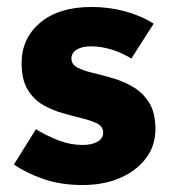

<svg xmlns="http://www.w3.org/2000/svg" viewBox="-20 -523 496 551"><path d="M217 8Q154 8 104 -9.5Q54 -27 20 -51L83 -152Q115 -133 148.5 -120Q182 -107 217 -107Q244 -107 260 -116.5Q276 -126 276 -142Q276 -160 259 -168.5Q242 -177 215.5 -183.5Q189 -190 159 -198.5Q129 -207 102.5 -222.5Q76 -238 59 -266.5Q42 -295 42 -342Q42 -413 95.5 -458Q149 -503 243 -503Q293 -503 339 -490.5Q385 -478 421 -455L357 -355Q329 -372 299.5 -381Q270 -390 241 -390Q215 -390 200 -380.5Q185 -371 185 -355Q185 -338 202.5 -329Q220 -320 247.5 -313.5Q275 -307 305.5 -298Q336 -289 363.5 -272.5Q391 -256 408.5 -227.5Q426 -199 426 -152Q426 -105 399 -69Q372 -33 325 -12.5Q278 8 217 8Z"/></svg>

Font: SUSE Thin ExtraBold
Style: Regular
Weight: 800
Version: Version 1.000